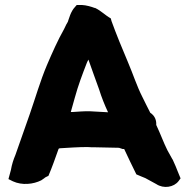

<svg xmlns="http://www.w3.org/2000/svg" viewBox="-20 -742 762 773"><path d="M14 -21 32 -12C69 5 114 0 146 -16L159 -25L161 -27C163 -28 172 -33 175 -34C190 -69 202 -104 216 -143L220 -145C253 -147 296 -150 332 -150C342 -149 354 -149 365 -149C397 -149 426 -147 459 -147L474 -142H480C496 -108 512 -74 529 -40C542 -34 563 -26 565 -25C579 -18 593 -9 609 -1C639 19 680 12 699 -13L707 -24L702 -36C697 -47 693 -59 687 -73L675 -100L674 -101C666 -115 661 -124 654 -137C638 -169 627 -201 609 -239C610 -256 605 -275 585 -288C574 -308 564 -331 553 -352C531 -395 516 -443 495 -492C474 -541 447 -607 429 -657L426 -668C404 -680 388 -698 363 -710H361C348 -715 328 -721 309 -722H289L282 -714C264 -695 258 -667 253 -654L245 -640V-639C244 -637 242 -634 238 -625C213 -581 190 -529 169 -480C142 -416 123 -349 100 -283C81 -228 61 -173 42 -118C34 -99 28 -81 24 -58ZM265 -291C270 -309 276 -329 281 -348C295 -399 311 -441 330 -490C332 -494 333 -497 336 -502C350 -461 366 -419 379 -382C389 -350 401 -320 415 -290C393 -291 368 -293 343 -294C324 -295 287 -292 272 -291Z"/></svg>

Font: Hussar Pisanka
Style: Blk
Weight: 700
Designer: Robert Jablonski
Foundry: Cannot Into Space Fonts
Version: Version 1.070